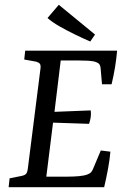

<svg xmlns="http://www.w3.org/2000/svg" viewBox="-20 -780 528 800"><path d="M405 -429 399 -498Q398 -506 394.5 -511.5Q391 -517 381 -521Q368 -526 347 -527Q326 -528 307 -528H233L207 -314L358 -320Q360 -306 358 -292Q356 -278 351 -264L201 -269L173 -44H262Q287 -44 309 -46Q331 -48 344 -53Q355 -57 360 -63Q365 -69 368 -77L400 -153L440 -148Q437 -114 430 -76Q423 -38 414 0H16L20 -37L70 -47Q84 -50 89 -56Q94 -62 96 -78L149 -497Q150 -510 145.5 -515Q141 -520 131 -523L81 -532L85 -569H468Q465 -535 459.5 -501Q454 -467 445 -429ZM376 -636 356 -607Q326 -620 292 -636.5Q258 -653 227.5 -670.5Q197 -688 178 -705L225 -760Z"/></svg>

Font: Yrsa
Style: Italic
Weight: 400
Italic angle: -7.10001°
Designer: Anna Giedrys (Yrsa+Rasa design), David Brezina (Yrsa art-direction, Rasa art-direction, design)
Foundry: Rosetta Type Foundry
Version: Version 2.004